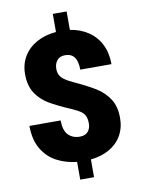

<svg xmlns="http://www.w3.org/2000/svg" viewBox="-99 -888 781 1062"><g transform="rotate(-10 291.0 -356.5)"><path d="M540 -190.4Q540 -134.3 515.4 -91.6Q490.7 -48.8 445.8 -23.4Q400.9 2 341.3 8.3V107.9H263.7V8.3Q202.1 2 151.4 -24.7Q100.6 -51.3 69.6 -103.3Q38.6 -155.3 38.6 -233.4H213.9Q213.9 -176.8 238.8 -151.6Q263.7 -126.5 303.2 -126.5Q334 -126.5 349.4 -144.5Q364.7 -162.6 364.7 -189.5Q364.7 -215.3 357.4 -231.4Q350.1 -247.6 334.2 -258.8Q318.4 -270 288.1 -283.2Q206.5 -318.4 162.6 -344.7Q118.7 -371.1 91.6 -412.8Q64.5 -454.6 64.5 -520Q64.5 -575.2 90.6 -618.7Q116.7 -662.1 164.1 -688.2Q211.4 -714.4 273.4 -719.7V-821.3H351.1V-717.8Q409.2 -709 453.1 -679.4Q497.1 -649.9 521 -601.8Q544.9 -553.7 544.9 -491.2H369.6Q369.6 -584.5 300.8 -584.5Q270 -584.5 254.9 -565.4Q239.7 -546.4 239.7 -518.6Q239.7 -498.5 246.6 -484.4Q253.4 -470.2 269.8 -457.8Q286.1 -445.3 316.4 -431.2Q395.5 -395 439.9 -367.4Q484.4 -339.8 512.2 -297.4Q540 -254.9 540 -190.4Z"/></g></svg>

Font: Heebo Black
Style: Regular
Weight: 900
Designer: Oded Ezer
Foundry: Meir Sadan
Version: Version 2.001; ttfautohint (v1.5.14-ce02) -l 8 -r 50 -G 200 